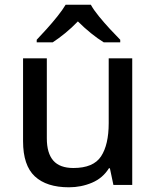

<svg xmlns="http://www.w3.org/2000/svg" viewBox="-20 -786 666 816"><path d="M542 -538V0H462L447 -71H443Q417 -29 371 -9.5Q325 10 273 10Q178 10 128 -36.5Q78 -83 78 -186V-538H179V-198Q179 -135 206.5 -103.5Q234 -72 292 -72Q377 -72 409.5 -121.5Q442 -171 442 -263V-538ZM366 -766Q378 -744 400.5 -716.5Q423 -689 447.5 -662.5Q472 -636 491 -617V-606H421Q395 -622 366.5 -645Q338 -668 311 -695Q285 -668 257.5 -645.5Q230 -623 204 -606H136V-617Q155 -637 178.5 -663Q202 -689 224 -716.5Q246 -744 259 -766Z"/></svg>

Font: Noto Sans New Tai Lue Medium
Style: Regular
Weight: 500
Version: Version 2.003